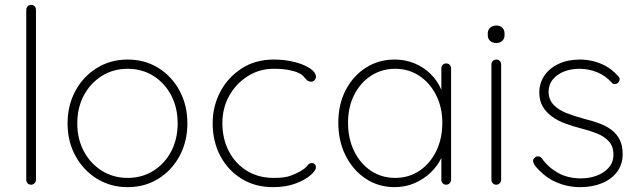

<svg xmlns="http://www.w3.org/2000/svg" viewBox="-20 -760 2630 790"><path d="M128 -20Q128 -12 122 -6Q116 0 108 0Q99 0 93.5 -6Q88 -12 88 -20V-720Q88 -728 94 -734Q100 -740 108 -740Q117 -740 122.5 -734Q128 -728 128 -720Z M751 -252Q751 -178 719 -118.5Q687 -59 631.5 -24.5Q576 10 505 10Q435 10 379 -24.5Q323 -59 290.5 -118.5Q258 -178 258 -252Q258 -327 290.5 -386.5Q323 -446 379 -480.5Q435 -515 505 -515Q576 -515 631.5 -480.5Q687 -446 719 -386.5Q751 -327 751 -252ZM711 -252Q711 -317 684.5 -367.5Q658 -418 611.5 -447.5Q565 -477 505 -477Q446 -477 399 -447.5Q352 -418 325 -367.5Q298 -317 298 -252Q298 -188 325 -137.5Q352 -87 399 -57.5Q446 -28 505 -28Q565 -28 611.5 -57.5Q658 -87 684.5 -137.5Q711 -188 711 -252Z M1107 -515Q1152 -515 1191.5 -505Q1231 -495 1255.5 -478.5Q1280 -462 1280 -444Q1280 -437 1274.5 -430.5Q1269 -424 1261 -424Q1250 -424 1243.5 -430Q1237 -436 1230 -444.5Q1223 -453 1208 -460Q1194 -467 1168.5 -472Q1143 -477 1106 -477Q1048 -477 1000 -447Q952 -417 923.5 -366.5Q895 -316 895 -253Q895 -189 921.5 -138Q948 -87 995.5 -57.5Q1043 -28 1106 -28Q1151 -28 1174.5 -36.5Q1198 -45 1215 -55Q1236 -67 1244 -78Q1252 -89 1263 -89Q1271 -89 1275.5 -84Q1280 -79 1280 -71Q1280 -59 1258 -39.5Q1236 -20 1196.5 -5Q1157 10 1103 10Q1030 10 974 -24.5Q918 -59 886.5 -118.5Q855 -178 855 -253Q855 -323 886.5 -382.5Q918 -442 974.5 -478.5Q1031 -515 1107 -515Z M1816 -499Q1825 -499 1830.5 -493Q1836 -487 1836 -479V-20Q1836 -12 1830 -6Q1824 0 1816 0Q1807 0 1801.5 -6Q1796 -12 1796 -20V-162L1812 -175Q1812 -143 1796 -110Q1780 -77 1752 -50Q1724 -23 1686 -6.5Q1648 10 1604 10Q1537 10 1484.5 -25Q1432 -60 1402 -120Q1372 -180 1372 -255Q1372 -331 1402.5 -389.5Q1433 -448 1485.5 -481.5Q1538 -515 1604 -515Q1647 -515 1685 -499.5Q1723 -484 1751.5 -456Q1780 -428 1796 -390.5Q1812 -353 1812 -309L1796 -334V-479Q1796 -487 1801.5 -493Q1807 -499 1816 -499ZM1606 -28Q1662 -28 1706 -57.5Q1750 -87 1775 -138.5Q1800 -190 1800 -255Q1800 -317 1775 -367.5Q1750 -418 1706 -447.5Q1662 -477 1606 -477Q1551 -477 1507 -448.5Q1463 -420 1437.5 -370Q1412 -320 1412 -255Q1412 -190 1437 -138.5Q1462 -87 1506 -57.5Q1550 -28 1606 -28Z M2042 -20Q2042 -12 2036 -6Q2030 0 2022 0Q2013 0 2007.5 -6Q2002 -12 2002 -20V-495Q2002 -503 2008 -509Q2014 -515 2022 -515Q2031 -515 2036.5 -509Q2042 -503 2042 -495ZM2022 -583Q2006 -583 1996.5 -592Q1987 -601 1987 -615V-623Q1987 -637 1997 -646Q2007 -655 2023 -655Q2037 -655 2046.5 -646Q2056 -637 2056 -623V-615Q2056 -601 2046.5 -592Q2037 -583 2022 -583Z M2180 -80Q2173 -92 2173.5 -99.5Q2174 -107 2181 -112Q2186 -117 2194.5 -116.5Q2203 -116 2209 -109Q2235 -72 2275.5 -49Q2316 -26 2371 -26Q2404 -26 2434.5 -37Q2465 -48 2484.5 -70Q2504 -92 2504 -124Q2504 -158 2485 -178.5Q2466 -199 2436 -211Q2406 -223 2373 -231Q2338 -240 2306.5 -251.5Q2275 -263 2251 -280.5Q2227 -298 2213 -322Q2199 -346 2199 -379Q2199 -418 2220 -449Q2241 -480 2279 -497.5Q2317 -515 2367 -515Q2391 -515 2418 -509Q2445 -503 2472 -488.5Q2499 -474 2522 -448Q2530 -442 2529.5 -433.5Q2529 -425 2522 -418Q2516 -414 2509 -414Q2502 -414 2497 -420Q2471 -449 2436.5 -463Q2402 -477 2363 -477Q2330 -477 2301.5 -466Q2273 -455 2255 -433.5Q2237 -412 2237 -379Q2239 -348 2258.5 -328Q2278 -308 2310.5 -295Q2343 -282 2384 -271Q2417 -263 2445.5 -252.5Q2474 -242 2495.5 -226Q2517 -210 2529.5 -186Q2542 -162 2542 -126Q2542 -84 2519.5 -53.5Q2497 -23 2457.5 -6.5Q2418 10 2367 10Q2315 10 2267 -11Q2219 -32 2180 -80Z"/></svg>

Font: Quicksand Light Light
Style: Regular
Weight: 300
Version: Version 3.006